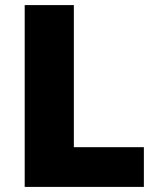

<svg xmlns="http://www.w3.org/2000/svg" viewBox="-20 -734 622 754"><path d="M77 0V-714H270V-156H545V0Z"/></svg>

Font: Noto Sans Lao Black
Style: Regular
Weight: 900
Designer: Monotype Design Team
Foundry: Monotype Imaging Inc.
Version: Version 2.003; ttfautohint (v1.8.4.7-5d5b)